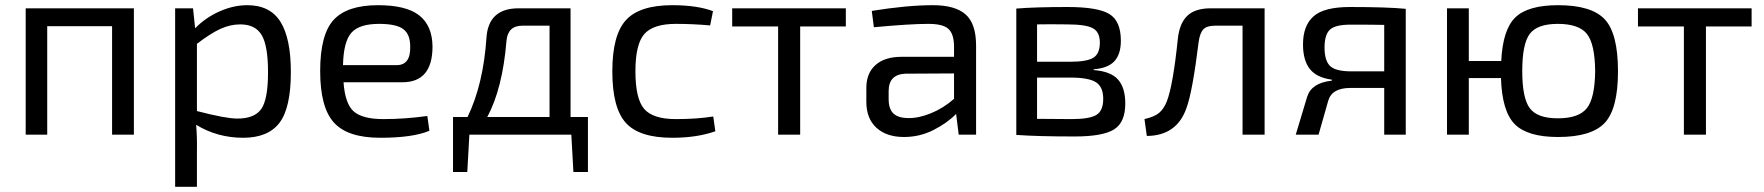

<svg xmlns="http://www.w3.org/2000/svg" viewBox="-20 -519 6797 740"><path d="M496 -487V0H412V-418H162V0H79V-487Z M933 -499Q1021 -499 1061 -435Q1101 -371 1101 -241Q1101 -103 1057 -45.5Q1013 12 917 12Q818 12 736 -38Q740 11 739 60V201H655V-487H724L732 -410Q772 -451 826 -475Q880 -499 933 -499ZM895 -62Q961 -62 987 -99Q1013 -136 1013 -241Q1013 -343 988.5 -384Q964 -425 906 -425Q867 -425 829 -407.5Q791 -390 739 -350V-91Q850 -62 895 -62Z M1457 -60Q1541 -60 1627 -72L1635 -15Q1571 12 1446 12Q1320 12 1267 -46.5Q1214 -105 1214 -245Q1214 -386 1266 -442.5Q1318 -499 1437 -499Q1546 -499 1596 -459.5Q1646 -420 1647 -340Q1647 -202 1531 -202H1304Q1310 -118 1344 -89Q1378 -60 1457 -60ZM1441 -427Q1365 -427 1334.5 -393Q1304 -359 1302 -268H1509Q1563 -268 1561 -340Q1561 -387 1534 -407Q1507 -427 1441 -427Z M2246 -68V144H2190L2182 0H1789L1781 144H1726V-68H1782Q1843 -194 1855 -375Q1863 -487 1979 -487H2179V-68ZM2098 -68V-420H1993Q1937 -420 1932 -361Q1917 -178 1858 -68Z M2571 -499Q2667 -499 2728 -476L2717 -421Q2651 -427 2585 -427Q2498 -427 2463.5 -388Q2429 -349 2429 -244Q2429 -138 2463 -99Q2497 -60 2585 -60Q2666 -60 2729 -70L2737 -13Q2666 12 2571 12Q2444 12 2392 -45.5Q2340 -103 2340 -244Q2340 -384 2392.5 -441.5Q2445 -499 2571 -499Z M3240 -417H3064V0H2979V-417H2802V-487H3240Z M3576 -499Q3661 -499 3701.5 -463.5Q3742 -428 3742 -343V0H3675L3665 -80Q3631 -45 3578 -18Q3525 9 3464 9Q3397 9 3358 -26.5Q3319 -62 3319 -127V-180Q3319 -237 3354.5 -268.5Q3390 -300 3454 -300H3657V-343Q3656 -389 3635 -408Q3614 -427 3558 -427Q3487 -427 3348 -414L3340 -477Q3476 -499 3576 -499ZM3481 -64Q3520 -63 3568 -82.5Q3616 -102 3657 -138V-236L3469 -235Q3405 -232 3405 -168V-137Q3405 -99 3423.5 -81.5Q3442 -64 3481 -64Z M4195 -252V-249Q4261 -244 4289 -212.5Q4317 -181 4317 -120Q4317 -47 4273.5 -20Q4230 7 4122 7Q3980 7 3897 1V-486Q3970 -492 4095 -492Q4211 -492 4255.5 -465Q4300 -438 4300 -362Q4300 -310 4275 -283Q4250 -256 4195 -252ZM4092 -425Q4023 -426 3977 -425V-281H4105Q4169 -281 4194 -296.5Q4219 -312 4219 -355Q4219 -396 4191.5 -410.5Q4164 -425 4092 -425ZM3977 -61 4110 -60Q4179 -60 4205.5 -76Q4232 -92 4232 -138Q4232 -184 4204 -202Q4176 -220 4105 -220H3977Z M4854 -487V0H4769V-420H4663Q4632 -420 4618.5 -406.5Q4605 -393 4600 -359Q4576 -165 4553 -103Q4516 4 4400 5L4391 -60Q4430 -69 4448 -84.5Q4466 -100 4477 -128Q4501 -189 4520 -373Q4527 -431 4557 -459Q4587 -487 4647 -487Z M5183 -492Q5326 -492 5398 -485V0H5315V-180H5184Q5113 -180 5099 -130L5062 0H4974L5018 -146Q5035 -200 5113 -208V-212Q5054 -220 5028 -253.5Q5002 -287 5002 -348Q5002 -420 5042.5 -456Q5083 -492 5183 -492ZM5315 -244V-423Q5281 -424 5185 -424Q5126 -424 5105.5 -404.5Q5085 -385 5085 -336Q5085 -285 5106.5 -264.5Q5128 -244 5188 -244Z M5985 -499Q6114 -499 6165 -444.5Q6216 -390 6216 -244Q6216 -100 6165 -45.5Q6114 9 5985 9Q5867 9 5818 -40.5Q5769 -90 5765 -218H5641V0H5557V-487H5641V-284H5766Q5772 -406 5821 -452.5Q5870 -499 5985 -499ZM5984 -63Q6065 -63 6096 -102Q6127 -141 6128 -245Q6127 -350 6096 -388.5Q6065 -427 5984 -427Q5905 -427 5876 -388.5Q5847 -350 5847 -245Q5847 -141 5876 -102Q5905 -63 5984 -63Z M6731 -417H6555V0H6470V-417H6293V-487H6731Z"/></svg>

Font: Exo 2
Style: Regular
Weight: 400
Designer: Natanael Gama
Version: Version 1.001;PS 001.001;hotconv 1.0.70;makeotf.lib2.5.58329